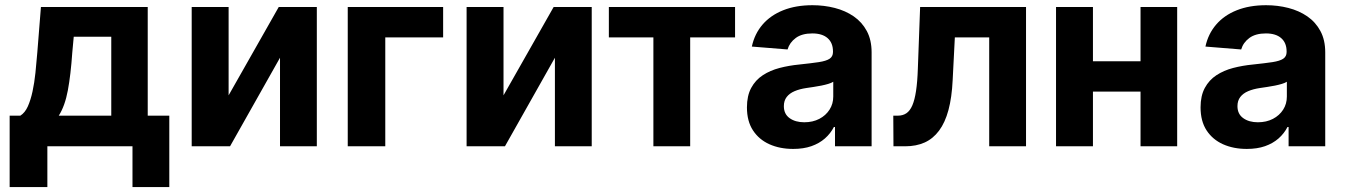

<svg xmlns="http://www.w3.org/2000/svg" viewBox="-20 -573 5268 752"><path d="M17.8 159.8V-120H59.7Q77.8 -131.4 89 -156.2Q100.1 -181.1 107.4 -214.8Q114.7 -248.6 118.8 -287.8Q122.9 -327.1 126.1 -367.2L140.3 -545.5H558.6V-120H643.1V159.8H498.9V0H165.5V159.8ZM210.2 -120H415.8V-429H268.8L263.1 -367.2Q257.1 -279.8 245.7 -218.9Q234.4 -158 210.2 -120Z M875.4 -199.6 1071.7 -545.5H1220.9V0H1076.7V-346.9L881 0H730.8V-545.5H875.4Z M1715.6 -545.5V-426.5H1489V0H1342V-545.5Z M1952.1 -199.6 2148.4 -545.5H2297.6V0H2153.4V-346.9L1957.7 0H1807.5V-545.5H1952.1Z M2364.7 -426.5V-545.5H2859V-426.5H2683.2V0H2539.1V-426.5Z M3086.6 10.3Q3034.4 10.3 2993.6 -8Q2952.8 -26.3 2929.2 -62.3Q2905.5 -98.4 2905.5 -152.3Q2905.5 -197.8 2922.2 -228.7Q2938.9 -259.6 2967.7 -278.4Q2996.4 -297.2 3033.2 -306.8Q3070 -316.4 3110.4 -320.3Q3158 -325.3 3187.1 -329.7Q3216.3 -334.2 3229.4 -343Q3242.5 -351.9 3242.5 -369.3V-371.4Q3242.5 -405.2 3221.4 -423.7Q3200.3 -442.1 3161.6 -442.1Q3120.7 -442.1 3096.6 -424.2Q3072.4 -406.2 3064.6 -379.3L2924.7 -390.6Q2935.4 -440.3 2966.6 -476.7Q2997.9 -513.1 3047.4 -532.8Q3096.9 -552.6 3162.3 -552.6Q3207.7 -552.6 3249.5 -541.9Q3291.2 -531.2 3323.7 -508.9Q3356.2 -486.5 3375 -451.5Q3393.8 -416.5 3393.8 -367.9V0H3250.4V-75.6H3246.1Q3233 -50.1 3210.9 -30.7Q3188.9 -11.4 3158 -0.5Q3127.1 10.3 3086.6 10.3ZM3130 -94.1Q3163.4 -94.1 3188.9 -107.4Q3214.5 -120.7 3229 -143.5Q3243.6 -166.2 3243.6 -195V-252.8Q3236.5 -248.2 3224.3 -244.5Q3212 -240.8 3196.7 -237.7Q3181.5 -234.7 3166.2 -232.4Q3150.9 -230.1 3138.5 -228.3Q3111.9 -224.4 3092 -215.9Q3072.1 -207.4 3061.1 -193Q3050.1 -178.6 3050.1 -157.3Q3050.1 -126.4 3072.6 -110.3Q3095.2 -94.1 3130 -94.1Z M3479.4 0 3478.7 -120H3496.8Q3516 -120 3530 -129.4Q3544 -138.8 3553.3 -160.2Q3562.5 -181.5 3567.8 -216.8Q3573.2 -252.1 3574.9 -304L3583.8 -545.5H3998.6V0H3854.4V-426.5H3719.8L3711.3 -259.9Q3708.1 -191.4 3694.8 -142Q3681.5 -92.7 3658 -61.3Q3634.6 -29.8 3601.6 -14.9Q3568.5 0 3524.9 0Z M4495.7 -333.1V-214.1H4210.9V-333.1ZM4260.7 -545.5V0H4116.1V-545.5ZM4590.6 -545.5V0H4447.1V-545.5Z M4863.3 10.3Q4811.1 10.3 4770.2 -8Q4729.4 -26.3 4705.8 -62.3Q4682.2 -98.4 4682.2 -152.3Q4682.2 -197.8 4698.9 -228.7Q4715.6 -259.6 4744.3 -278.4Q4773.1 -297.2 4809.8 -306.8Q4846.6 -316.4 4887.1 -320.3Q4934.7 -325.3 4963.8 -329.7Q4992.9 -334.2 5006 -343Q5019.2 -351.9 5019.2 -369.3V-371.4Q5019.2 -405.2 4998 -423.7Q4976.9 -442.1 4938.2 -442.1Q4897.4 -442.1 4873.2 -424.2Q4849.1 -406.2 4841.3 -379.3L4701.3 -390.6Q4712 -440.3 4743.3 -476.7Q4774.5 -513.1 4824 -532.8Q4873.6 -552.6 4938.9 -552.6Q4984.4 -552.6 5026.1 -541.9Q5067.8 -531.2 5100.3 -508.9Q5132.8 -486.5 5151.6 -451.5Q5170.5 -416.5 5170.5 -367.9V0H5027V-75.6H5022.7Q5009.6 -50.1 4987.6 -30.7Q4965.6 -11.4 4934.7 -0.5Q4903.8 10.3 4863.3 10.3ZM4906.6 -94.1Q4940 -94.1 4965.6 -107.4Q4991.1 -120.7 5005.7 -143.5Q5020.2 -166.2 5020.2 -195V-252.8Q5013.1 -248.2 5000.9 -244.5Q4988.6 -240.8 4973.4 -237.7Q4958.1 -234.7 4942.8 -232.4Q4927.6 -230.1 4915.1 -228.3Q4888.5 -224.4 4868.6 -215.9Q4848.7 -207.4 4837.7 -193Q4826.7 -178.6 4826.7 -157.3Q4826.7 -126.4 4849.3 -110.3Q4871.8 -94.1 4906.6 -94.1Z"/></svg>

Font: InterMG
Style: Bold
Weight: 700
Designer: Rasmus Andersson
Foundry: rsms
Version: Version 3.019;December 26, 2023;FontCreator 15.0.0.2955 64-b